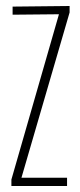

<svg xmlns="http://www.w3.org/2000/svg" viewBox="-20 -620 268 640"><path d="M18 0V-21.5L176.5 -572.5L22 -571V-598L212 -600V-578.5L51.5 -27.5H203.5V0Z"/></svg>

Font: Big Shoulders Display ExtraLight
Style: Regular
Weight: 250
Designer: Patric King
Foundry: XO Type Co
Version: Version 2.002